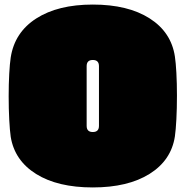

<svg xmlns="http://www.w3.org/2000/svg" viewBox="-20 -806 814 842"><path d="M747 -208Q731 -103 636 -43.5Q541 16 387 16Q233 16 138.5 -43Q44 -102 27 -206Q23 -234 20.5 -281.5Q18 -329 18 -384Q18 -437 20.5 -482.5Q23 -528 27 -554Q44 -664 139 -725Q234 -786 387 -786Q541 -786 636 -725.5Q731 -665 747 -558Q751 -532 753.5 -486.5Q756 -441 756 -387Q756 -330 753.5 -283Q751 -236 747 -208ZM414 -254V-516Q414 -543 387 -543Q360 -543 360 -516V-254Q360 -227 387 -227Q414 -227 414 -254Z"/></svg>

Font: Gasoek One
Style: Regular
Weight: 400
Designer: Jiashuo Zhang
Foundry: JAMO
Version: Version 1.000; ttfautohint (v1.8.4.7-5d5b);gftools[0.9.29]